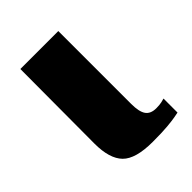

<svg xmlns="http://www.w3.org/2000/svg" viewBox="-131 -464 533 533"><g transform="rotate(-45 135.5 -197.5)"><path d="M157 4Q90 4 64.5 -22Q39 -48 39 -107L40 -399H189V-113Q189 -82 198.5 -68.5Q208 -55 230 -55Q243 -55 251.5 -57Q260 -59 263 -60V-5Q258 -4 247.5 -2Q237 0 215.5 2Q194 4 157 4Z"/></g></svg>

Font: Genos
Style: Bold
Weight: 700
Designer: Robert E. Leuschke
Foundry: Robert E. Leuschke
Version: Version 1.010